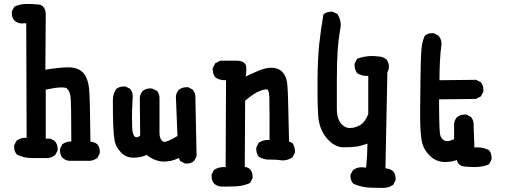

<svg xmlns="http://www.w3.org/2000/svg" viewBox="-20 -797 2540 961"><path d="M314.5 -354.5Q309.6 -359.4 285.2 -359.4Q260.7 -359.4 209 -348.6V-102.5L230.5 -103.5L253.9 -91.8Q268.6 -74.2 268.6 -52.7Q268.6 -49.8 268.6 -43.9L255.9 -20.5Q236.3 -6.8 218.8 -5.9H140.6Q99.6 -5.9 64.5 -23.4Q50.8 -39.1 50.8 -60.5Q50.8 -63.5 50.8 -69.3L62.5 -92.8Q83 -107.4 106.4 -107.4Q110.4 -107.4 113.3 -106.4L111.3 -680.7L85.9 -679.7Q66.4 -681.6 51.8 -694.3Q39.1 -709 39.1 -730.5Q39.1 -733.4 39.1 -739.3L51.8 -763.7Q82 -777.3 113.3 -777.3Q144.5 -777.3 172.9 -774.4Q186.5 -773.4 195.3 -764.6Q209 -751 209 -722.7L207 -448.2Q283.2 -460 321.3 -460Q375 -460 400.4 -427.7Q420.9 -401.4 425.8 -354.5Q430.7 -307.6 432.6 -87.9Q451.2 -86.9 466.8 -75.2Q479.5 -60.5 479.5 -39.1Q479.5 -36.1 479.5 -30.3L467.8 -6.8Q448.2 6.8 430.7 7.8H327.1Q308.6 6.8 293 -6.8Q280.3 -21.5 280.3 -43Q280.3 -45.9 280.3 -51.8L292 -75.2Q311.5 -88.9 335 -88.9Q335.9 -88.9 336.9 -88.9Q336.9 -286.1 333 -312.5Q330.1 -339.8 314.5 -354.5Z M875 -5.9Q837.9 11.7 801.8 11.7Q755.9 11.7 713.9 -21.5Q684.6 -7.8 648.4 -7.8Q609.4 -7.8 584.5 -35.2Q559.6 -62.5 554.2 -90.8Q548.8 -119.1 546.9 -165.5Q544.9 -211.9 544.9 -295.9Q544.9 -326.2 561.5 -351.6Q578.1 -364.3 599.6 -364.3Q602.5 -364.3 608.4 -364.3L630.9 -352.5Q644.5 -336.9 644.5 -315.4Q644.5 -312.5 642.6 -277.8Q640.6 -243.2 640.6 -207.5Q640.6 -171.9 641.6 -157.2Q642.6 -142.6 644.5 -133.8Q648.4 -118.2 654.3 -113.3L659.2 -110.4Q661.1 -110.4 664.1 -110.4Q672.9 -110.4 678.7 -116.2L681.6 -119.1L679.7 -308.6Q681.6 -327.1 694.3 -341.8Q710.9 -354.5 732.4 -354.5Q740.2 -354.5 742.2 -353.5L764.6 -342.8L766.6 -341.8Q778.3 -327.1 778.3 -305.7Q778.3 -302.7 778.3 -299.8V-130.9Q778.3 -105.5 791 -92.8Q795.9 -86.9 803.7 -86.9Q818.4 -86.9 868.2 -116.2L860.4 -313.5Q861.3 -331.1 875 -347.7Q891.6 -360.4 913.1 -360.4Q916 -360.4 921.9 -360.4L944.3 -348.6Q958 -333 958 -311.5Q958 -308.6 958 -305.7L963.9 -15.6L952.1 7.8Q942.4 16.6 933.1 19Q923.8 21.5 918 21.5Q912.1 21.5 906.2 21.5L881.8 8.8Z M1340.8 2H1326.2Q1299.8 2 1275.4 -12.7Q1262.7 -28.3 1262.7 -49.8Q1262.7 -52.7 1262.7 -58.6L1274.4 -82L1276.4 -83Q1295.9 -96.7 1321.3 -96.7Q1325.2 -96.7 1329.1 -95.7Q1329.1 -148.4 1329.1 -213.4Q1329.1 -278.3 1328.1 -309.6Q1327.1 -340.8 1319.3 -348.6Q1318.4 -349.6 1315.9 -349.6Q1313.5 -349.6 1310.5 -349.6Q1307.6 -349.6 1303.7 -348.6Q1299.8 -347.7 1294.9 -346.7Q1286.1 -343.8 1275.4 -339.8Q1250 -329.1 1207 -293L1205.1 38.1Q1219.7 40 1231.4 49.8Q1244.1 64.5 1244.1 85.9Q1244.1 88.9 1244.1 94.7L1231.4 119.1Q1195.3 134.8 1159.2 135.7Q1097.7 137.7 1085 136.7Q1066.4 134.8 1051.8 122.1Q1039.1 107.4 1039.1 85.9Q1039.1 83 1039.1 77.1L1050.8 53.7L1053.7 51.8Q1074.2 39.1 1100.6 39.1Q1105.5 39.1 1109.4 40L1111.3 -396.5Q1107.4 -395.5 1104.5 -395.5Q1101.6 -395.5 1098.6 -396Q1095.7 -396.5 1092.8 -396.5Q1089.8 -396.5 1086.4 -397.5Q1083 -398.4 1080.6 -398.9Q1078.1 -399.4 1075.2 -400.4Q1072.3 -401.4 1069.3 -403.3Q1059.6 -408.2 1056.6 -411.1Q1044.9 -426.8 1044.9 -448.2Q1044.9 -451.2 1044.9 -457L1057.6 -480.5L1082 -493.2H1168Q1192.4 -492.2 1203.1 -481.4Q1210 -474.6 1211.9 -466.8Q1212.9 -459 1212.9 -451.2Q1212.9 -436.5 1210 -414.1Q1242.2 -429.7 1267.6 -440.4Q1293 -451.2 1309.1 -454.6Q1325.2 -458 1333.5 -458Q1341.8 -458 1348.6 -457.5Q1355.5 -457 1364.3 -454.1Q1385.7 -448.2 1398.4 -430.7Q1415 -409.2 1418 -374.5Q1420.9 -339.8 1421.9 -296.9L1426.8 -88.9L1443.4 -81.1Q1456.1 -63.5 1456.1 -42Q1456.1 -39.1 1456.1 -33.2L1444.3 -9.8Q1420.9 5.9 1395.5 5.9Q1389.6 5.9 1375.5 3.9Q1361.3 2 1340.8 2Z M1898.4 143.6 1842.8 142.6Q1793.9 142.6 1749 123Q1740.2 113.3 1737.3 104Q1734.4 94.7 1734.4 88.4Q1734.4 82 1734.4 77.1L1747.1 53.7Q1760.7 44.9 1771.5 42.5Q1782.2 40 1789.1 40Q1793.9 40 1812.5 42Q1818.4 -16.6 1819.3 -78.1Q1793.9 -68.4 1767.6 -64Q1741.2 -59.6 1701.2 -59.6Q1653.3 -59.6 1614.7 -106.4Q1576.2 -153.3 1572.3 -221.7Q1569.3 -274.4 1569.3 -325.2Q1569.3 -376 1569.3 -397.5Q1570.3 -507.8 1578.1 -578.6Q1585.9 -649.4 1598.6 -723.6L1600.6 -726.6Q1615.2 -738.3 1636.7 -738.3Q1639.6 -738.3 1645.5 -738.3L1668.9 -726.6Q1685.5 -701.2 1685.5 -671.9Q1685.5 -662.1 1681.6 -643.6Q1673.8 -597.7 1669.9 -542.5Q1666 -487.3 1666 -396.5V-252Q1666 -199.2 1691.4 -173.8Q1709 -156.2 1730.5 -156.2Q1758.8 -156.2 1786.1 -172.9Q1806.6 -185.5 1823.2 -225.6V-418Q1819.3 -417 1815.4 -417Q1790 -417 1767.6 -430.7Q1754.9 -448.2 1754.9 -469.7Q1754.9 -472.7 1754.9 -478.5L1767.6 -502.9Q1803.7 -516.6 1841.8 -516.6Q1856.4 -516.6 1871.1 -514.6Q1895.5 -514.6 1914.1 -500Q1926.8 -483.4 1926.8 -461.9Q1926.8 -455.1 1925.8 -452.1L1918.9 -434.6L1909.2 45.9Q1929.7 45.9 1947.3 59.6Q1960 74.2 1960 95.7Q1960 98.6 1960 104.5L1948.2 127.9L1946.3 128.9Q1924.8 143.6 1898.4 143.6Z M2367.2 -59.6Q2399.4 -59.6 2426.8 -45.9L2428.7 -43.9Q2440.4 -29.3 2440.4 -7.8Q2440.4 -4.9 2440.4 1L2427.7 25.4Q2397.5 39.1 2354.5 39.1Q2335 39.1 2311.5 37.1Q2274.4 36.1 2266.6 3.9Q2239.3 13.7 2210 13.7Q2206.1 13.7 2201.2 13.7Q2160.2 11.7 2129.4 -19.5Q2098.6 -50.8 2090.8 -91.8Q2084 -130.9 2083 -195.3Q2083 -216.8 2083 -257.3Q2083 -297.9 2084.5 -395.5Q2085.9 -493.2 2087.4 -519.5Q2088.9 -545.9 2089.8 -556.2Q2090.8 -566.4 2092.8 -576.2Q2096.7 -596.7 2105.5 -617.2Q2115.2 -626 2124.5 -628.4Q2133.8 -630.9 2139.6 -630.9Q2145.5 -630.9 2151.4 -630.9L2173.8 -619.1Q2189.5 -601.6 2189.5 -580.1Q2189.5 -576.2 2189.5 -573.2Q2179.7 -502 2179.7 -395.5L2362.3 -397.5L2386.7 -385.7Q2394.5 -375 2397 -365.2Q2399.4 -355.5 2399.4 -349.6Q2399.4 -343.8 2399.4 -337.9L2386.7 -314.5L2362.3 -301.8L2177.7 -299.8Q2177.7 -282.2 2177.7 -257.8Q2177.7 -233.4 2178.7 -192.9Q2179.7 -152.3 2181.2 -137.7Q2182.6 -123 2183.6 -119.6Q2184.6 -116.2 2186.5 -112.3Q2191.4 -102.5 2202.1 -94.7Q2208 -90.8 2219.7 -90.8Q2231.4 -90.8 2252.9 -100.6V-177.7Q2254.9 -196.3 2267.6 -210.9Q2284.2 -223.6 2305.7 -223.6Q2308.6 -223.6 2314.5 -223.6L2336.9 -211.9Q2350.6 -196.3 2350.6 -174.8Q2350.6 -171.9 2350.6 -168.9L2354.5 -58.6Q2361.3 -59.6 2367.2 -59.6Z"/></svg>

Font: JasonHandwriting2
Style: SemiBold
Weight: 600
Version: Version 1.04.7